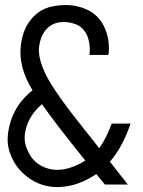

<svg xmlns="http://www.w3.org/2000/svg" viewBox="-20 -742 575 772"><path d="M323.2 -96.2Q198.2 -251 148.9 -323.2Q103 -284.2 86.9 -233.4Q70.8 -182.6 87.9 -145Q111.3 -81.1 175.8 -63.5Q240.2 -45.9 323.2 -96.2ZM165 -622.6Q143.1 -598.1 137.2 -554.2Q131.3 -510.3 164.1 -442.4Q196.8 -374.5 319.8 -220.7Q358.9 -172.4 378.9 -146Q406.7 -184.1 429.2 -245.1H504.9Q472.7 -149.9 421.9 -91.8L494.1 0H401.9L367.2 -42Q312 -4.9 255.4 5.9Q149.9 25.4 74.2 -43.9Q39.1 -76.2 22.9 -120.1Q-1 -174.8 22 -251Q44.9 -327.1 110.8 -378.9Q52.7 -473.1 64 -561Q71.8 -625 106 -665.5Q140.1 -706.1 189 -715.8Q260.7 -731 320.3 -707.5Q379.9 -684.1 403.8 -623Q422.9 -576.2 416 -521H339.8Q344.7 -557.1 333 -592.8Q317.9 -631.8 284.7 -644.5Q251 -657.2 218.8 -652.3Q186.5 -647.5 165 -622.6Z"/></svg>

Font: Arcon-Regular
Style: Regular
Weight: 400
Designer: M. Zarth
Foundry: martin zarth - visuelle & digitale kommunikation
Version: Version 1.131;PS 001.131;hotconv 1.0.70;makeotf.lib2.5.58329